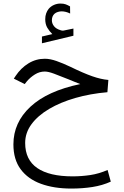

<svg xmlns="http://www.w3.org/2000/svg" viewBox="-20 -734 698 1084"><path d="M275.4 -541.5Q258.8 -557.6 247.1 -577.4Q235.4 -597.2 235.4 -625.5Q235.4 -643.6 240.5 -658Q245.6 -672.4 254.4 -683.6Q266.6 -698.2 284.4 -706.1Q302.2 -713.9 320.8 -713.9Q339.4 -713.9 351.1 -709.5Q362.8 -705.1 375.5 -697.8L376 -657.7Q351.1 -669.9 327.6 -669.9Q318.4 -669.9 307.1 -666.7Q295.9 -663.6 287.1 -655.8Q280.8 -649.9 276.9 -640.9Q272.9 -631.8 272.9 -619.1Q272.9 -601.6 284.9 -586.2Q296.9 -570.8 321.8 -563.5Q323.7 -563 326.7 -562Q329.6 -561 333.5 -561Q336.9 -561 339.4 -561.5L394.5 -572.8V-532.2L216.8 -489.7V-527.8ZM433.1 -259.3Q414.6 -266.6 403.6 -271Q392.6 -275.4 366.7 -286.1Q316.9 -306.2 284.7 -318.1Q252.4 -330.1 232.9 -330.1Q203.1 -330.1 177 -313.7Q150.9 -297.4 131.8 -274.9L119.6 -259.3L58.1 -290L68.4 -305.7Q98.1 -350.1 140.6 -376.2Q183.1 -402.3 233.4 -402.3Q262.7 -402.3 298.8 -389.6Q335 -377 378.4 -356.4Q451.2 -320.8 500.7 -303.5Q550.3 -286.1 591.8 -282.7L586.4 -213.4Q489.7 -205.1 405.5 -180.9Q321.3 -156.7 257.6 -119.1Q193.8 -81.5 158 -33Q122.1 15.6 122.1 73.2Q122.1 168 190.4 214.8Q258.8 261.7 389.6 261.7Q440.9 261.7 490.5 254.2Q540 246.6 587.4 225.6L605.5 291.5Q558.1 313 502 321.8Q445.8 330.6 382.8 330.6Q284.7 330.6 211.2 303.7Q137.7 276.9 96.7 221.7Q55.7 166.5 55.7 81.1Q55.7 -42 151.6 -131.3Q247.6 -220.7 433.1 -259.3Z"/></svg>

Font: Vazir Light
Style: Light
Weight: 300
Designer: Saber Rastikerdar
Foundry: Saber Rastikerdar
Version: Version 30.0.0